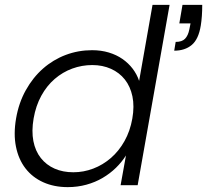

<svg xmlns="http://www.w3.org/2000/svg" viewBox="-20 -760 850 788"><path d="M810 -740Q810 -691 804 -655Q795 -599 767 -575.5Q739 -552 695 -552L701 -588Q727 -588 739.5 -601Q752 -614 757 -639L762 -664H716L729 -740ZM46 -274Q57 -338 86 -390Q115 -442 156.5 -478.5Q198 -515 249.5 -534.5Q301 -554 358 -554Q395 -554 426.5 -544.5Q458 -535 482.5 -518Q507 -501 524.5 -478Q542 -455 551 -428L606 -740H676L545 0H475L497 -122Q480 -95 456 -71.5Q432 -48 401.5 -30Q371 -12 334.5 -2Q298 8 258 8Q202 8 157.5 -12Q113 -32 84.5 -69Q56 -106 45.5 -158Q35 -210 46 -274ZM523 -273Q532 -324 523.5 -364.5Q515 -405 492.5 -433.5Q470 -462 435.5 -477.5Q401 -493 359 -493Q316 -493 276.5 -478.5Q237 -464 204.5 -436Q172 -408 149.5 -367Q127 -326 118 -274Q109 -222 117 -181Q125 -140 147.5 -111.5Q170 -83 204 -68Q238 -53 281 -53Q323 -53 362.5 -68Q402 -83 435 -111.5Q468 -140 491 -181Q514 -222 523 -273Z"/></svg>

Font: SVN-Poppins Light
Style: Italic
Weight: 300
Italic angle: -10°
Designer: Ninad Kale (Devanagari), Jonny Pinhorn (Latin)
Foundry: Indian Type Foundry
Version: Version 3.002 2017; ttfautohint (v1.8.3)